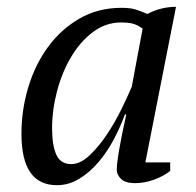

<svg xmlns="http://www.w3.org/2000/svg" viewBox="-20 -532 575 564"><path d="M189 -50Q216 -50 243 -75.5Q270 -101 294 -137Q318 -173 337 -212Q356 -251 367 -277L399 -448Q385 -458 372 -462Q359 -466 336 -466Q290 -466 252.5 -437.5Q215 -409 188.5 -364Q162 -319 147.5 -264Q133 -209 133 -156Q133 -105 145.5 -77.5Q158 -50 189 -50ZM347 -196Q334 -160 314.5 -123Q295 -86 269.5 -56Q244 -26 213 -7Q182 12 147 12Q43 12 43 -139Q43 -209 63 -275.5Q83 -342 121 -394Q159 -446 213.5 -477.5Q268 -509 337 -509Q362 -509 377 -504.5Q392 -500 413 -491Q453 -512 497 -512L407 -55H480V-30Q460 -14 432 -4Q404 6 377 6Q348 6 335.5 -6.5Q323 -19 323 -33Q323 -51 330 -92Q337 -133 351 -196Z"/></svg>

Font: PTSerifItalic
Style: Italic
Weight: 400
Italic angle: -12°
Designer: A.Korolkova, O.Umpeleva, V.Yefimov
Foundry: ParaType Ltd
Version: Version 1.000W OFL